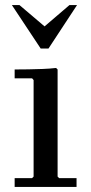

<svg xmlns="http://www.w3.org/2000/svg" viewBox="-20 -740 361 760"><path d="M214 -35H283V0H38V-35H107L113 -41V-423L107 -430H38V-465Q64 -465 92 -465.5Q120 -466 148 -467Q176 -468 202 -471L208 -465V-41ZM141 -548 27 -720H57L190 -607H123L255 -720H285L172 -548Z"/></svg>

Font: Brygada 1918 Medium
Style: Regular
Weight: 500
Designer: Mateusz Machalski | Borys Kosmynka | Przemek Hoffer
Foundry: NIEPODLEGLA 2018
Version: Version 3.006